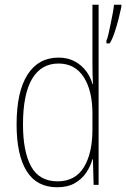

<svg xmlns="http://www.w3.org/2000/svg" viewBox="-20 -873 532 810"><path d="M221 -83Q135 -83 92.5 -151Q50 -219 50 -348Q50 -486 96 -558Q142 -630 227 -630Q267 -630 296.5 -613.5Q326 -597 344.5 -571.5Q363 -546 370 -518H372Q371 -541 370.5 -562Q370 -583 370 -604V-853H396V-93H375L372 -201H370Q362 -172 344 -145Q326 -118 296 -100.5Q266 -83 221 -83ZM223 -108Q297 -108 333.5 -167Q370 -226 370 -327V-393Q370 -491 333 -548Q296 -605 227 -605Q154 -605 115.5 -540.5Q77 -476 77 -348Q77 -233 111.5 -170.5Q146 -108 223 -108ZM492 -844Q488 -824 480.5 -794.5Q473 -765 463.5 -736.5Q454 -708 443 -690H429V-702Q433 -709 437.5 -729Q442 -749 447 -773Q452 -797 456 -819Q460 -841 461 -853H492Z"/></svg>

Font: Noto Sans Telugu UI Condensed Thin
Style: Regular
Weight: 100
Width: 3
Designer: Jelle Bosma - Monotype Design Team
Foundry: Monotype Imaging Inc.
Version: Version 2.005; ttfautohint (v1.8.4.7-5d5b)